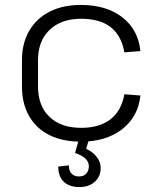

<svg xmlns="http://www.w3.org/2000/svg" viewBox="-20 -567 641 778"><path d="M308 7Q234 7 180.5 -19.5Q127 -46 98 -96.5Q69 -147 69 -217V-323Q69 -392 98.5 -442.5Q128 -493 181.5 -520Q235 -547 308 -547Q411 -547 475.5 -497Q540 -447 549 -360L484 -355Q472 -423 428.5 -457Q385 -491 309 -491Q228 -491 181 -446Q134 -401 134 -323V-217Q134 -138 180.5 -93.5Q227 -49 309 -49Q383 -49 427.5 -83.5Q472 -118 484 -185L549 -180Q540 -94 475 -43.5Q410 7 308 7ZM302 191Q261 191 238.5 169.5Q216 148 216 108L259 103Q259 125 270 136.5Q281 148 300 148Q319 148 329.5 136.5Q340 125 340 106Q340 89 326 75.5Q312 62 284 53L299 0H340L329 36Q356 48 372 69Q388 90 388 114Q388 148 364 169.5Q340 191 302 191Z"/></svg>

Font: Pathway Extreme 8pt Thin 12pt ExtraLight
Style: Regular
Weight: 250
Version: Version 1.001;gftools[0.9.26]